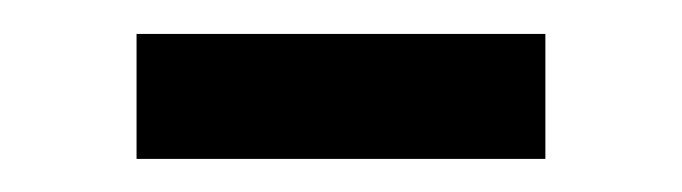

<svg xmlns="http://www.w3.org/2000/svg" viewBox="-20 -358 412 116"><path d="M62.5 -337.5H309.5V-262H62.5Z"/></svg>

Font: Lato
Style: Regular
Weight: 400
Designer: Lukasz Dziedzic with Adam Twardoch and Botio Nikoltchev
Foundry: tyPoland Lukasz Dziedzic
Version: Version 2.015; 2015-08-06; http://www.latofonts.com/